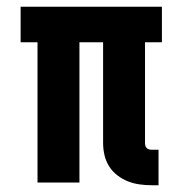

<svg xmlns="http://www.w3.org/2000/svg" viewBox="-20 -540 540 568"><path d="M449 8H429Q411 8 393 5.5Q375 3 358.5 -3.5Q342 -10 327 -21.5Q312 -33 302.5 -48.5Q293 -64 289 -81.5Q285 -99 285 -117V-415H215V0H91V-415H41V-520H459V-415H409V-117Q409 -113 410 -109Q411 -105 414 -102Q417 -99 421 -98Q425 -97 429 -97H449Z"/></svg>

Font: Iosevka Term Curly Extrabold
Style: Regular
Weight: 800
Designer: Belleve Invis
Foundry: Belleve Invis
Version: Version 32.3.0